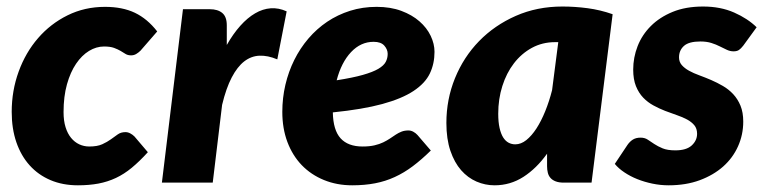

<svg xmlns="http://www.w3.org/2000/svg" viewBox="-20 -546 2285 574"><path d="M422 -91Q397 -63.5 374 -44.5Q351 -25.5 326.5 -14Q302 -2.5 274.2 2.8Q246.5 8 213 8Q167.5 8 131 -7.5Q94.5 -23 68.8 -51.5Q43 -80 29 -120.5Q15 -161 15 -211.5Q15 -275 35.8 -332Q56.5 -389 93.8 -432Q131 -475 182 -500.2Q233 -525.5 294 -525.5Q346 -525.5 383.2 -507.8Q420.5 -490 450 -452L400 -394.5Q394.5 -389 387.5 -384.8Q380.5 -380.5 372 -380.5Q362 -380.5 355.2 -384.8Q348.5 -389 340.5 -393.8Q332.5 -398.5 321 -402.8Q309.5 -407 291 -407Q268 -407 246.2 -393.8Q224.5 -380.5 207.5 -355.5Q190.5 -330.5 180.2 -294Q170 -257.5 170 -211Q170 -185 176 -165.8Q182 -146.5 192.5 -133.8Q203 -121 217 -114.5Q231 -108 247 -108Q271 -108 285.8 -114.8Q300.5 -121.5 311.5 -129.5Q322.5 -137.5 332 -144.2Q341.5 -151 355 -151Q362.5 -151 369.5 -147.2Q376.5 -143.5 382 -138L422 -91Z M658 -411.5Q677 -445 698.5 -469Q720 -493 742.8 -506.2Q765.5 -519.5 789.2 -521.2Q813 -523 837 -512L809 -368.5Q780.5 -380.5 755.8 -379.5Q731 -378.5 710.2 -362.5Q689.5 -346.5 672.8 -314.5Q656 -282.5 644 -232.5L616 0H464L527 -518.5H607Q631 -518.5 644.5 -507.2Q658 -496 658 -470.5Z M1097 -421Q1058.5 -421 1029.5 -390.2Q1000.5 -359.5 986.5 -306Q1034.5 -313.5 1064.5 -322Q1094.5 -330.5 1111 -340.2Q1127.5 -350 1133.2 -361Q1139 -372 1139 -385Q1139 -398 1129 -409.5Q1119 -421 1097 -421ZM1268 -96Q1240.5 -69 1214.2 -49.2Q1188 -29.5 1160.2 -16.8Q1132.5 -4 1101.2 2Q1070 8 1033 8Q987 8 948.5 -7.8Q910 -23.5 882.2 -52.2Q854.5 -81 839.2 -121.5Q824 -162 824 -211.5Q824 -253 833.2 -292.5Q842.5 -332 859.8 -366.8Q877 -401.5 902 -430.8Q927 -460 958.2 -481Q989.5 -502 1026.8 -513.8Q1064 -525.5 1106 -525.5Q1147.5 -525.5 1179.8 -513.5Q1212 -501.5 1234 -482.2Q1256 -463 1267.5 -439Q1279 -415 1279 -391Q1279 -355.5 1265 -326.2Q1251 -297 1216.2 -274Q1181.5 -251 1122.8 -235Q1064 -219 975 -210Q976 -157 998.2 -132.5Q1020.5 -108 1064 -108Q1084.5 -108 1099.5 -111.5Q1114.5 -115 1125.8 -120.5Q1137 -126 1146 -132Q1155 -138 1163.2 -143.5Q1171.5 -149 1180.5 -152.5Q1189.5 -156 1201 -156Q1208.5 -156 1215.5 -152.2Q1222.5 -148.5 1228 -142.5Z M1639.5 -420Q1601.5 -420 1570.2 -403Q1539 -386 1516.5 -356.8Q1494 -327.5 1481.8 -288.8Q1469.5 -250 1469.5 -206Q1469.5 -181 1473.5 -163.5Q1477.5 -146 1484.2 -135.2Q1491 -124.5 1500.2 -119.5Q1509.5 -114.5 1520.5 -114.5Q1537.5 -114.5 1553.5 -127.2Q1569.5 -140 1583.8 -162Q1598 -184 1610 -213.5Q1622 -243 1630.5 -276.5L1649 -420ZM1615.5 -86.5Q1584 -42.5 1544.8 -17.2Q1505.5 8 1458.5 8Q1430.5 8 1404.5 -3.2Q1378.5 -14.5 1358.5 -37.2Q1338.5 -60 1326.5 -95.2Q1314.5 -130.5 1314.5 -178.5Q1314.5 -249 1340.2 -312.2Q1366 -375.5 1412.2 -423Q1458.5 -470.5 1522 -498.5Q1585.5 -526.5 1661.5 -526.5Q1698.5 -526.5 1736.5 -521.5Q1774.5 -516.5 1811.5 -503.5L1748.5 0H1665.5Q1651 0 1641.2 -3.8Q1631.5 -7.5 1625.8 -14Q1620 -20.5 1617.8 -29.5Q1615.5 -38.5 1615.5 -49Z M2202 -409.5Q2195 -400.5 2189 -396.5Q2183 -392.5 2173 -392.5Q2163 -392.5 2153.2 -397Q2143.5 -401.5 2132.2 -407.2Q2121 -413 2106.8 -417.5Q2092.5 -422 2074 -422Q2039.5 -422 2024.8 -408.8Q2010 -395.5 2010 -374.5Q2010 -361 2018.2 -351.5Q2026.5 -342 2040 -334.5Q2053.5 -327 2070.8 -320.8Q2088 -314.5 2106 -306.8Q2124 -299 2141.2 -289Q2158.5 -279 2172 -264.5Q2185.5 -250 2193.8 -230Q2202 -210 2202 -182.5Q2202 -143.5 2186.5 -108.8Q2171 -74 2142 -48.2Q2113 -22.5 2071.8 -7.2Q2030.5 8 1979 8Q1954.5 8 1930.5 3Q1906.5 -2 1885.2 -10.5Q1864 -19 1846.5 -30.8Q1829 -42.5 1818 -56L1856 -113Q1863 -123 1872.2 -128.8Q1881.5 -134.5 1895 -134.5Q1907.5 -134.5 1916.5 -128.5Q1925.5 -122.5 1936 -115.5Q1946.5 -108.5 1961 -102.5Q1975.5 -96.5 1999 -96.5Q2032 -96.5 2048 -111.2Q2064 -126 2064 -146Q2064 -161.5 2055.8 -171.5Q2047.5 -181.5 2034 -188.8Q2020.5 -196 2003.5 -201.8Q1986.5 -207.5 1968.5 -214.5Q1950.5 -221.5 1933.5 -230.8Q1916.5 -240 1903 -254Q1889.5 -268 1881.2 -288.5Q1873 -309 1873 -338Q1873 -374 1886.2 -408Q1899.5 -442 1925.8 -468.2Q1952 -494.5 1991 -510.5Q2030 -526.5 2082 -526.5Q2134 -526.5 2174.8 -508.5Q2215.5 -490.5 2242 -464.5Z"/></svg>

Font: Lato ExtraBold
Style: Italic
Weight: 800
Italic angle: -7°
Designer: Lukasz Dziedzic with Adam Twardoch and Botio Nikoltchev
Foundry: tyPoland Lukasz Dziedzic
Version: Version 2.015; 2015-08-06; http://www.latofonts.com/